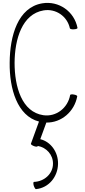

<svg xmlns="http://www.w3.org/2000/svg" viewBox="-20 -835 587 1330"><path d="M517 -641C495 -756 387 -831 273 -812C104 -784 48 -587 47 -400C45 -221 99 -32 250 7L194 161C193 165 202 172 215 177C228 182 239 182 241 178L242 176C301 186 348 237 347 299C347 369 286 423 215 425C210 426 210 438 214 452C219 466 226 477 230 475C318 466 380 390 382 301C384 219 332 147 259 129L301 14C405 16 496 -62 515 -168C516 -172 506 -178 492 -180C478 -183 467 -181 466 -177C450 -87 369 -24 280 -37C131 -59 81 -234 81 -400C82 -564 133 -738 282 -763C366 -777 446 -723 464 -639C465 -634 477 -631 491 -632C506 -632 517 -637 517 -641Z"/></svg>

Font: Nupuram Condensed Thin
Style: Regular
Weight: 100
Width: 3
Designer: Santhosh Thottingal (santhosh.thottingal@gmail.com)
Foundry: SMC
Version: Version 1.000